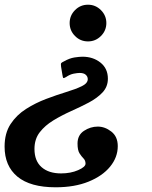

<svg xmlns="http://www.w3.org/2000/svg" viewBox="-60 -553 648 816"><path d="M392 -455Q392 -423 369 -400Q346 -377 314 -377Q281.5 -377 258.8 -400Q236 -423 236 -455Q236 -487 258.8 -510Q281.5 -533 314 -533Q346 -533 369 -510Q392 -487 392 -455ZM212.5 -292.5Q235.5 -305.5 256.5 -308.8Q277.5 -312 290.5 -312Q335.5 -312 367 -287Q398.5 -262 398.5 -218.5Q398.5 -184.5 375.8 -160.2Q353 -136 317.5 -117.2Q282 -98.5 242.2 -80.8Q202.5 -63 167 -41.5Q131.5 -20 109 9Q86.5 38 86.5 80Q86.5 131 116.8 157.5Q147 184 199.5 184Q240.5 184 272 170.2Q303.5 156.5 303.5 142.5Q303.5 129 295 120.5Q286.5 112 278 98.8Q269.5 85.5 269.5 57Q269.5 21 297 3Q324.5 -15 355.5 -15Q386 -15 413.2 6.2Q440.5 27.5 440.5 68Q440.5 115.5 408 155.2Q375.5 195 316.2 219Q257 243 176.5 243Q69 243 14.2 197.8Q-40.5 152.5 -40.5 70Q-40.5 13 -15 -25.8Q10.5 -64.5 50.8 -90Q91 -115.5 136 -132.5Q181 -149.5 221.2 -161.8Q261.5 -174 287.2 -186.5Q313 -199 313 -216.5Q313 -227.5 304.5 -235.2Q296 -243 278.5 -243Q269.5 -243 253.5 -240Q237.5 -237 220.5 -225.5Q212 -220.5 209.5 -221.2Q207 -222 205 -236.5L199.5 -270Q197.5 -282.5 200.8 -285.5Q204 -288.5 212.5 -292.5Z"/></svg>

Font: Besley* Narrow Semi
Style: Italic
Weight: 600
Width: 4
Italic angle: -13°
Designer: Owen Earl
Foundry: indestructible type*
Version: Version 3.000; ttfautohint (v1.8.3)